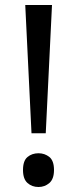

<svg xmlns="http://www.w3.org/2000/svg" viewBox="-20 -734 309 768"><path d="M163 -201H106L81 -714H188ZM72 -54Q72 -91 90 -106Q108 -121 134 -121Q159 -121 177.5 -106Q196 -91 196 -54Q196 -18 177.5 -2Q159 14 134 14Q108 14 90 -2Q72 -18 72 -54Z"/></svg>

Font: lguzrati05
Style: Book
Weight: 400
Designer: Jelle Bosma - Monotype Design Team, Universal Thirst
Foundry: Monotype Imaging Inc.
Version: Version 2.106